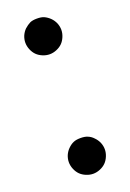

<svg xmlns="http://www.w3.org/2000/svg" viewBox="-111 -798 422 622"><g transform="rotate(-20 100.0 -486.5)"><path d="M43 -717Q48 -728 56 -736Q66 -745 76 -750Q85 -754 100 -754Q115 -754 124 -750Q135 -745 144 -736Q152 -728 157 -717Q162 -705 162 -693Q162 -681 157 -669Q152 -657 144 -649Q136 -641 124 -636Q112 -631 100 -631Q88 -631 76 -636Q64 -641 56 -649Q48 -657 43 -669Q38 -681 38 -693Q38 -705 43 -717ZM43 -305Q48 -316 56 -324Q66 -334 76 -338Q85 -342 100 -342Q115 -342 124 -338Q135 -334 144 -324Q152 -316 157 -305Q162 -293 162 -281Q162 -269 157 -257Q152 -245 144 -237Q136 -229 124 -224Q112 -219 100 -219Q88 -219 76 -224Q64 -229 56 -237Q48 -245 43 -257Q38 -269 38 -281Q38 -293 43 -305Z"/></g></svg>

Font: DSEG7 Classic
Style: Bold
Weight: 700
Designer: Keshikan(Twitter:@keshinomi_88pro)
Version: Version 0.46